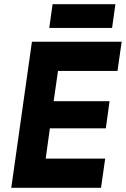

<svg xmlns="http://www.w3.org/2000/svg" viewBox="-20 -900 603 920"><path d="M34 0 133 -700H563L543 -560H258L237 -415H505L487 -285H219L199 -140H484L464 0ZM216 -766 232 -880H533L517 -766Z"/></svg>

Font: Finlandica
Style: Bold Italic
Weight: 700
Italic angle: -8°
Designer: Niklas Ekholm, Juho Hiilivirta, Jaakko Suomalainen
Foundry: Helsinki Type Studio
Version: Version 1.064; ttfautohint (v1.8.4.7-5d5b)